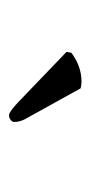

<svg xmlns="http://www.w3.org/2000/svg" viewBox="94 -784 203 432"><g transform="rotate(90 196.0 -567.5)"><path d="M178.2 -647 248 -521Q253.9 -509.3 253.9 -497.1Q253.9 -493.2 249.3 -489.5Q244.6 -485.8 238.8 -485.8Q231.4 -485.8 210 -505.9L96.2 -615.2L98.1 -626Q128.9 -648.9 163.1 -648.9Q170.4 -648.9 178.2 -647Z"/></g></svg>

Font: Linux Libertine Display G
Style: Regular
Weight: 400
Designer: Philipp H. Poll
Foundry: Philipp H. Poll
Version: Version 5.0.9